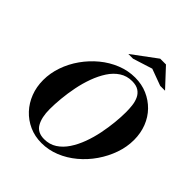

<svg xmlns="http://www.w3.org/2000/svg" viewBox="-260 -1142 1319 1319"><g transform="rotate(45 399.0 -482.5)"><path d="M363 11Q298 11 243.5 -13.5Q189 -38 149 -81Q109 -124 87 -181Q65 -238 65 -304Q65 -371 88 -437.5Q111 -504 152.5 -562.5Q194 -621 248.5 -666Q303 -711 367.5 -737Q432 -763 500 -763Q565 -763 619 -739.5Q673 -716 713.5 -674.5Q754 -633 776 -576.5Q798 -520 798 -454Q798 -386 774.5 -319Q751 -252 710 -192.5Q669 -133 614 -87Q559 -41 495 -15Q431 11 363 11ZM357 -21Q409 -21 449 -47Q489 -73 518.5 -117.5Q548 -162 568.5 -217.5Q589 -273 601 -333Q613 -393 618.5 -449Q624 -505 624 -551Q624 -581 620.5 -612.5Q617 -644 605 -671Q593 -698 568.5 -714.5Q544 -731 503 -731Q452 -731 412 -705Q372 -679 343 -634.5Q314 -590 293.5 -534Q273 -478 261 -417.5Q249 -357 243.5 -299.5Q238 -242 238 -194Q238 -115 265 -68Q292 -21 357 -21ZM352 -844 530 -976H586L709 -844H662L540 -889L398 -844Z"/></g></svg>

Font: Libre Bodoni
Style: Bold Italic
Weight: 700
Italic angle: -13°
Version: Version 2.005;gftools[0.9.23]